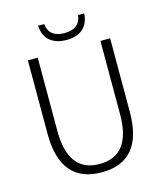

<svg xmlns="http://www.w3.org/2000/svg" viewBox="-127 -966 911 1071"><g transform="rotate(-15 328.0 -431.0)"><path d="M90 -275V-700H147V-277Q147 -38 328 -38Q509 -38 509 -277V-700H565V-275Q565 10 328 10Q90 10 90 -275ZM195 -872H230Q239 -794 328 -794Q416 -794 426 -872H461Q459 -818 425.5 -786Q392 -754 328 -754Q271 -754 235 -782.5Q199 -811 195 -872Z"/></g></svg>

Font: Sarabun ExtraLight
Style: Regular
Weight: 275
Designer: Suppakit Chalermlarp | Katatrad Co.,Ltd.
Foundry: Cadson Demak Co.,Ltd.
Version: Version 1.000; ttfautohint (v1.6)